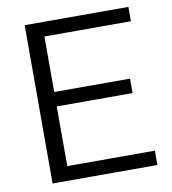

<svg xmlns="http://www.w3.org/2000/svg" viewBox="-83 -812 790 884"><g transform="rotate(-10 312.5 -370.0)"><path d="M91.5 0V-740H576.5V-673H172V-413.5H526.5V-346H172V-67H581.5V0Z"/></g></svg>

Font: Encode Sans Semi Expanded
Style: Regular
Weight: 400
Width: 6
Designer: Multiple Designers
Foundry: Impallari Type
Version: Version 3.000; ttfautohint (v1.8.3) -l 8 -r 50 -G 200 -x 14 